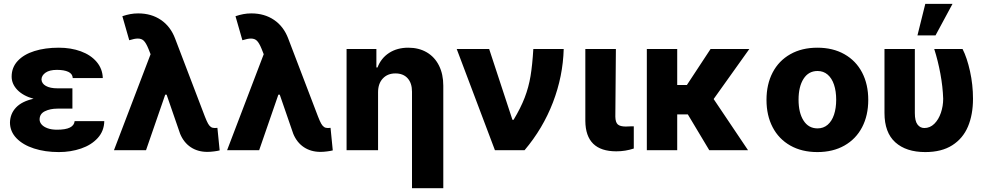

<svg xmlns="http://www.w3.org/2000/svg" viewBox="-20 -787 5172 1006"><path d="M155.8 -269.5Q101.1 -284.7 71 -315.9Q41 -347.2 41 -385.7Q41 -433.6 72.8 -467.8Q104.5 -502 160.4 -519.5Q216.3 -537.1 288.1 -537.1Q351.6 -537.1 403.6 -518.1Q455.6 -499 486.3 -462.9Q517.1 -426.8 518.6 -377.9H361.3Q359.9 -400.4 337.9 -410.6Q315.9 -420.9 278.3 -420.9Q239.7 -420.9 219 -406.5Q198.2 -392.1 197.3 -371.1Q198.2 -349.1 220.5 -336.7Q242.7 -324.2 281.2 -324.2H359.4V-217.8H281.2Q242.7 -217.8 215.1 -204.1Q187.5 -190.4 187.5 -161.1Q187.5 -147 198 -134.8Q208.5 -122.6 229.2 -115Q250 -107.4 278.3 -107.4Q323.7 -107.4 346.2 -118.7Q368.7 -129.9 371.1 -152.3H526.4Q525.4 -100.6 492.2 -64Q459 -27.3 404.8 -8.8Q350.6 9.8 288.1 9.8Q216.3 9.8 158.2 -9Q100.1 -27.8 66.4 -62.7Q32.7 -97.7 32.2 -144.5Q33.2 -191.4 64.2 -223.9Q95.2 -256.3 155.8 -269.5Z M923.8 -85.9 853 -291H845.7L745.1 0H577.1L769 -502.9L757.8 -531.2Q745.6 -561 733.9 -573Q722.2 -585 702.1 -585Q685.1 -585 657.2 -576.2L621.1 -702.1Q643.1 -709.5 662.6 -713.1Q682.1 -716.8 704.1 -716.8Q772.9 -716.8 823.2 -682.6Q873.5 -648.4 897.5 -585L1053.7 -175.8Q1063.5 -150.9 1070.3 -138.9Q1077.1 -127 1085.2 -121.6Q1093.3 -116.2 1105.5 -116.2Q1115.2 -116.2 1119.1 -117.2L1130.9 1Q1120.1 3.9 1101.3 6.3Q1082.5 8.8 1066.4 8.8Q1016.6 8.8 979.7 -15.6Q942.9 -40 923.8 -85.9Z M1516.6 -85.9 1445.8 -291H1438.5L1337.9 0H1169.9L1361.8 -502.9L1350.6 -531.2Q1338.4 -561 1326.7 -573Q1314.9 -585 1294.9 -585Q1277.8 -585 1250 -576.2L1213.9 -702.1Q1235.8 -709.5 1255.4 -713.1Q1274.9 -716.8 1296.9 -716.8Q1365.7 -716.8 1416 -682.6Q1466.3 -648.4 1490.2 -585L1646.5 -175.8Q1656.2 -150.9 1663.1 -138.9Q1669.9 -127 1678 -121.6Q1686 -116.2 1698.2 -116.2Q1708 -116.2 1711.9 -117.2L1723.6 1Q1712.9 3.9 1694.1 6.3Q1675.3 8.8 1659.2 8.8Q1609.4 8.8 1572.5 -15.6Q1535.6 -40 1516.6 -85.9Z M1960.9 0H1795.9V-530.3H1952.1V-433.6H1958Q1976.6 -482.4 2018.8 -509.8Q2061 -537.1 2119.1 -537.1Q2174.8 -537.1 2216.3 -512.7Q2257.8 -488.3 2280.3 -443.1Q2302.7 -397.9 2302.7 -337.9V199.2H2138.7V-306.6Q2138.7 -351.6 2115.7 -377Q2092.8 -402.3 2051.8 -402.3Q2010.7 -402.3 1985.8 -375.7Q1960.9 -349.1 1960.9 -303.7Z M2373 -530.3H2543L2665 -159.2H2670.9Q2708 -220.7 2729 -275.1Q2750 -329.6 2759.8 -388.4Q2769.5 -447.3 2774.4 -530.3H2933.6Q2929.7 -387.2 2877.2 -250.5Q2824.7 -113.8 2728.5 0H2573.2Z M3207 -530.3 3204.1 -175.8Q3204.6 -146 3217 -135Q3229.5 -124 3258.8 -124Q3278.3 -124 3285.2 -125H3300.8V-8.8Q3256.8 5.9 3209 5.9Q3048.3 5.9 3046.9 -153.3V-530.3Z M3528.3 -341.8H3579.1L3703.1 -530.3H3906.2L3719.2 -268.1L3899.4 0H3696.3L3584 -187.5H3528.3V0H3369.1V-530.3H3528.3Z M3996.1 -263.7Q3996.1 -345.2 4028.3 -407Q4060.5 -468.8 4120.8 -502.9Q4181.2 -537.1 4262.7 -537.1Q4344.2 -537.1 4404.5 -502.9Q4464.8 -468.8 4497.1 -407Q4529.3 -345.2 4529.3 -263.7Q4529.3 -182.1 4497.1 -120.4Q4464.8 -58.6 4404.5 -24.4Q4344.2 9.8 4262.7 9.8Q4181.2 9.8 4120.8 -24.4Q4060.5 -58.6 4028.3 -120.4Q3996.1 -182.1 3996.1 -263.7ZM4361.3 -264.6Q4361.3 -309.1 4349.9 -343.3Q4338.4 -377.4 4316.4 -396.2Q4294.4 -415 4263.7 -415Q4216.3 -415 4190.2 -374Q4164.1 -333 4164.1 -264.6Q4164.1 -196.3 4190.2 -155.3Q4216.3 -114.3 4263.7 -114.3Q4294.4 -114.3 4316.4 -133.1Q4338.4 -151.9 4349.9 -186Q4361.3 -220.2 4361.3 -264.6Z M4773.4 -530.3V-194.3Q4773.4 -152.8 4787.4 -134.5Q4801.3 -116.2 4823.2 -116.2Q4853 -116.2 4875.5 -138.4Q4897.9 -160.6 4909.9 -196Q4921.9 -231.4 4921.9 -269.5Q4919.9 -332.5 4907.2 -400.9Q4894.5 -469.2 4875 -530.3H5023.4Q5046.9 -484.4 5062.5 -413.6Q5078.1 -342.8 5078.1 -269.5Q5078.1 -186.5 5051.8 -124Q5025.4 -61.5 4969.5 -25.9Q4913.6 9.8 4828.1 9.8Q4728 9.8 4671.1 -41.3Q4614.3 -92.3 4614.3 -195.3V-530.3ZM4828.1 -766.6H4970.7L4881.8 -601.6H4787.1Z"/></svg>

Font: Pretendard JP ExtraBold
Style: Regular
Weight: 800
Designer: Base glyphs from Inter by Rasmus Andersson; Hangeul glyphs from Noto Sans CJK(Source Han Sans) by Jang Soo-young and Kan
Foundry: Kil Hyung-jin
Version: Version 1.309